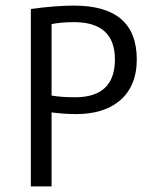

<svg xmlns="http://www.w3.org/2000/svg" viewBox="-20 -665 558 685"><path d="M90 0V-633Q179 -645 244 -645Q468 -645 468 -453Q468 -356 405 -304Q348 -258 252 -258Q209 -258 164 -264V0ZM164 -579V-324Q200 -318 248 -318Q390 -318 390 -453Q390 -586 244 -586Q198 -586 164 -579Z"/></svg>

Font: Tajawal
Style: Regular
Weight: 400
Designer: Boutros Fonts
Foundry: Created by Boutros International 2017
Version: Version 1.700